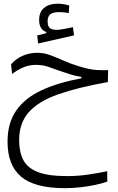

<svg xmlns="http://www.w3.org/2000/svg" viewBox="-20 -693 626 1018"><path d="M324.7 304.7Q164.6 304.7 92.3 244.1Q20 183.6 20 58.1Q20 -41 66.2 -107.2Q112.3 -173.3 199.7 -214.1Q287.1 -254.9 411.6 -277.8V-284.7Q392.1 -288.1 373 -293Q354 -297.9 318.4 -310.1Q273.9 -324.7 241.7 -336.9Q209 -349.1 170.4 -349.1Q133.8 -349.1 102.1 -335.2Q70.3 -321.3 44.4 -300.8L38.6 -352.1Q65.9 -382.8 101.6 -397.9Q137.2 -413.1 177.7 -413.1Q212.4 -413.1 245.4 -400.9Q278.3 -388.7 314.9 -372.6Q351.1 -356 396 -342.3Q426.8 -333 449 -328.1Q471.2 -323.2 494.6 -321.8Q508.8 -320.8 526.9 -320.8Q539.1 -320.8 553.2 -321.3L551.8 -257.8Q392.1 -229.5 287.8 -192.6Q183.6 -155.8 132.6 -98.1Q81.5 -40.5 81.5 50.8Q81.5 112.8 103.5 155.3Q125.5 197.8 180.7 219.2Q235.8 240.7 335.9 240.7Q393.1 240.7 449 232.4Q504.9 224.1 548.3 214.8L548.8 270Q522.5 279.3 485.1 287.4Q447.8 295.4 406 300Q364.3 304.7 324.7 304.7ZM182.1 -462.4 177.2 -504.9 225.6 -517.1V-523.4Q187.5 -536.1 187.5 -587.4Q187.5 -629.4 213.9 -651.4Q240.2 -673.3 285.6 -673.3Q318.8 -673.3 347.2 -663.6L344.7 -624Q332.5 -626 320.3 -627.4Q308.1 -628.9 294.9 -628.9Q260.3 -628.9 246.3 -616.9Q232.4 -605 232.4 -581.1Q232.4 -555.2 243.4 -544.9Q254.4 -534.7 279.3 -534.7Q295.4 -534.7 319.8 -539.6Q344.2 -544.4 366.7 -548.8L372.6 -505.4Z"/></svg>

Font: CaskaydiaCove NFP Light
Style: Regular
Weight: 300
Designer: Aaron Bell
Foundry: Saja Typeworks
Version: Version 2111.001; VTT 6.35;Nerd Fonts 3.1.1